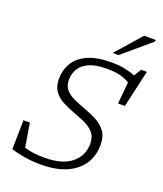

<svg xmlns="http://www.w3.org/2000/svg" viewBox="-168 -1043 982 1160"><g transform="rotate(20 323.0 -462.5)"><path d="M533.5 -225.5Q533.5 -116.5 454.5 -53.2Q375.5 10 234.5 10Q177.5 10 127 1.5Q76.5 -7 41.5 -19L45 -206H86L111 -53.5Q138 -44.5 170.8 -40.5Q203.5 -36.5 240.5 -36.5Q353.5 -36.5 413 -84.2Q472.5 -132 472.5 -210Q472.5 -256.5 447.2 -283.2Q422 -310 383.5 -326.2Q345 -342.5 306 -357Q266.5 -372 233.5 -390.5Q200.5 -409 180.5 -438.2Q160.5 -467.5 160.5 -515Q160.5 -571 187.2 -616.8Q214 -662.5 273 -689.5Q332 -716.5 428.5 -716.5Q471.5 -716.5 510.2 -709Q549 -701.5 580 -688.5L608.5 -735.5H645.5L591 -496.5H547L560 -636.5Q534 -653 498.5 -662Q463 -671 415 -671Q341.5 -671 298.8 -651.5Q256 -632 237.5 -600Q219 -568 219 -530.5Q219 -491 239.2 -467.5Q259.5 -444 293.2 -428.5Q327 -413 367 -398.5Q407.5 -383.5 445.5 -364.2Q483.5 -345 508.5 -312.5Q533.5 -280 533.5 -225.5ZM412 -772 555 -935H631L627.5 -923L449.5 -772Z"/></g></svg>

Font: Newsreader Caption Light
Style: Italic
Weight: 300
Italic angle: -17°
Designer: Hugues Gentile
Foundry: Production Type
Version: Version 1.001